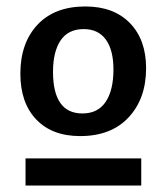

<svg xmlns="http://www.w3.org/2000/svg" viewBox="-20 -733 515 594"><path d="M228 -312Q141 -312 92 -363.5Q43 -415 43 -505Q43 -600 96 -656.5Q149 -713 244 -713Q332 -713 382 -661.5Q432 -610 432 -522Q432 -428 378 -370Q324 -312 228 -312ZM235 -382Q283 -382 307 -418Q331 -454 331 -518Q331 -578 307.5 -610.5Q284 -643 239 -643Q191 -643 167.5 -608Q144 -573 144 -511Q144 -382 235 -382ZM59 -159V-243H417V-159Z"/></svg>

Font: Bitter SemiBold
Style: Regular
Weight: 600
Designer: Sol Matas, and Bitter project Authors
Foundry: Sol Matas
Version: Version 2.001